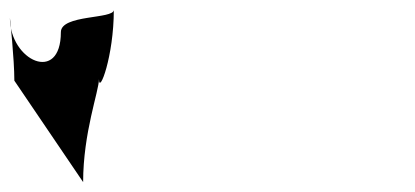

<svg xmlns="http://www.w3.org/2000/svg" viewBox="-29 -163 839 388"><path d="M0 0C0 -44 -9 -127 -9 -127C-9 -40 94 7 94 -98C94 -134 201 -124 201 -143C201 -49 171 29 171 -3C171 21 139 105 139 205Z"/></svg>

Font: Prida01
Style: Bold
Weight: 700
Designer: gluk
Foundry: gluk
Version: Version 00.072